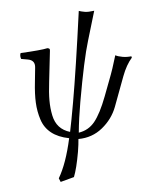

<svg xmlns="http://www.w3.org/2000/svg" viewBox="-59 -702 747 988"><g transform="rotate(5 314.0 -208.5)"><path d="M495.1 -304.2Q507.3 -364.3 515.1 -436Q529.3 -431.2 553.2 -431.2Q575.2 -431.2 598.1 -438L601.1 -431.2Q577.1 -392.1 565.9 -332L536.1 -170.9Q523.9 -106.9 479 -54.9Q434.1 -2.9 363.8 9.8Q366.7 35.6 367.2 76.2Q367.2 162.1 357.9 207L292 237.8L280.8 220.2Q310.5 141.1 315.9 9.8Q258.8 8.8 220 -12.2Q181.2 -33.2 160.2 -73Q139.2 -112.8 129.2 -157Q119.1 -201.2 115.2 -263.2L109.9 -335.9Q107.9 -375 68.8 -375H34.2Q25.4 -390.1 28.8 -404.8Q132.8 -428.7 164.1 -441.9Q171.9 -441.9 175 -439.5Q178.2 -437 178.2 -429.2L188 -271Q190.9 -214.8 198 -174.8Q205.1 -134.8 219 -99.9Q232.9 -64.9 257.6 -45.9Q282.2 -26.9 317.9 -22.9Q319.8 -73.7 319.8 -175.8Q319.8 -344.7 308.1 -647Q320.3 -645 339.8 -645Q356.9 -645 387.2 -654.8L369.1 -499Q356.9 -401.9 356.9 -181.2Q356.9 -95.2 362.8 -22.9Q411.6 -39.1 436.8 -84.5Q461.9 -129.9 479 -219.2Z"/></g></svg>

Font: Linux Libertine
Style: Regular
Weight: 400
Designer: Philipp H. Poll
Foundry: Philipp H. Poll
Version: Version 5.3.0 ; ttfautohint (v0.9)